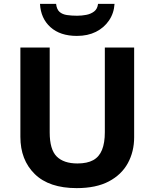

<svg xmlns="http://www.w3.org/2000/svg" viewBox="-20 -959 796 989"><path d="M671 -252Q671 -178 638.5 -118.5Q606 -59 540.5 -24.5Q475 10 375 10Q233 10 159 -62.5Q85 -135 85 -254V-714H236V-277Q236 -189 272 -153Q308 -117 379 -117Q429 -117 460 -134Q491 -151 505.5 -187Q520 -223 520 -278V-714H671ZM570 -939Q567 -891 541.5 -853.5Q516 -816 474 -795Q432 -774 376 -774Q290 -774 240 -819Q190 -864 186 -939H269Q272 -911 286.5 -898Q301 -885 325 -881.5Q349 -878 377 -878Q401 -878 424.5 -882.5Q448 -887 465 -900Q482 -913 485 -939Z"/></svg>

Font: Noto Sans Hebrew
Style: Bold
Weight: 700
Designer: Monotype Design Team
Foundry: Monotype Imaging Inc.
Version: Version 2.003